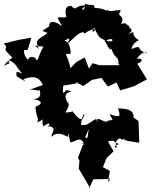

<svg xmlns="http://www.w3.org/2000/svg" viewBox="-57 -763 833 1045"><path d="M468 -117C418 -91 424 -79 384 -83C389 -146 417 -163 392 -113C364 -118 327 -142 376 -115C307 -180 369 -150 298 -151C339 -204 297 -229 321 -189C285 -238 298 -259 333 -266C279 -279 318 -271 285 -258L287 -297L359 -309L356 -316L396 -295L443 -328L495 -339L530 -292L577 -314L597 -271L671 -293L743 -331L688 -419C691 -409 746 -447 688 -443C706 -473 738 -488 743 -473C674 -493 726 -524 660 -496C656 -519 698 -548 701 -543C635 -582 705 -602 634 -576C692 -601 626 -616 650 -624C626 -618 642 -647 602 -632C630 -688 569 -666 602 -707C564 -711 533 -689 524 -717C528 -685 542 -714 456 -721C459 -747 443 -727 404 -743C416 -700 359 -701 412 -731C355 -743 360 -695 331 -731C276 -733 312 -657 303 -669C248 -664 247 -685 281 -619C215 -671 196 -630 222 -597C231 -629 217 -624 217 -624C158 -581 168 -603 202 -583C163 -552 125 -551 155 -497C118 -530 119 -510 179 -510C143 -440 151 -419 135 -447C110 -465 82 -443 97 -408C138 -422 73 -428 73 -490C100 -493 88 -476 114 -558L49 -547L-37 -526C-2 -495 -48 -508 -14 -474C24 -434 14 -467 -37 -405C25 -431 -24 -410 -6 -435C40 -408 20 -413 64 -362C9 -390 45 -342 29 -353C50 -334 99 -310 70 -332C103 -343 151 -360 176 -300L104 -275C150 -276 142 -265 158 -273C168 -244 162 -225 119 -223C150 -223 195 -204 136 -182C138 -124 160 -117 144 -96C202 -121 161 -126 179 -75C245 -123 185 -46 211 -77C256 -63 223 -46 223 -18C259 -55 298 -22 314 -18C311 -39 314 -51 325 11C347 15 384 -32 402 26C372 2 388 25 442 22C435 15 442 5 473 -6C484 4 501 13 501 13C542 11 572 -22 578 43C542 25 623 24 571 15C599 -39 609 19 616 -11C618 4 635 3 701 14L697 -104L666 -126L670 -127C671 -150 659 -173 585 -173C600 -131 602 -119 539 -142C570 -88 552 -122 522 -100C493 -103 468 -138 472 -92ZM564 -440 595 -408H486L447 -419L427 -390L404 -450L358 -425L326 -392C311 -475 281 -470 328 -470C326 -510 316 -548 280 -542C305 -535 340 -584 307 -522C360 -570 373 -586 397 -588C407 -566 409 -603 465 -604C432 -566 455 -614 455 -614C481 -555 491 -552 522 -543C569 -568 567 -517 510 -548C523 -524 543 -479 549 -499C567 -439 587 -464 589 -416ZM531 229 541 167 503 147 522 99 561 60C541 25 521 -10 501 -44L474 -8L406 -14L426 -61L414 23L401 7L367 97L376 111L371 154L428 251V262L451 213L543 211Z"/></svg>

Font: Asimov Aggro
Style: Medium
Weight: 500
Designer: Google
Version: Version 2.000980; 2014